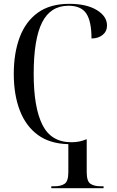

<svg xmlns="http://www.w3.org/2000/svg" viewBox="-20 -744 611 1003"><path d="M248 239V229H266Q298 229 317.5 216Q337 203 337 155V9Q241 7 178 -39Q115 -85 83.5 -167Q52 -249 52 -358Q52 -467 83 -549.5Q114 -632 178 -678Q242 -724 342 -724Q432 -724 485.5 -691.5Q539 -659 539 -611Q539 -580 516 -561.5Q493 -543 458 -543Q458 -632 431 -673Q404 -714 338 -714Q244 -714 200 -627Q156 -540 156 -358Q156 -183 201.5 -92Q247 -1 353 -1Q376 -1 395 -5Q414 -9 430 -16H433V155Q433 203 452.5 216Q472 229 504 229H521V239Z"/></svg>

Font: Noto Serif Display SemiCondensed
Style: Regular
Weight: 400
Width: 4
Designer: Monotype Design Team
Foundry: Monotype Imaging Inc.
Version: Version 2.009